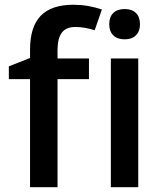

<svg xmlns="http://www.w3.org/2000/svg" viewBox="-20 -785 682 805"><path d="M353 -453.1H221.2V0H106V-453.1H17.1V-506.8L106 -542V-577.1Q106 -672.9 150.9 -719Q195.8 -765.1 288.1 -765.1Q348.6 -765.1 407.2 -745.1L377 -658.2Q334.5 -671.9 295.9 -671.9Q256.8 -671.9 239 -647.7Q221.2 -623.5 221.2 -575.2V-540H353ZM559.6 0H444.8V-540H559.6ZM438 -683.1Q438 -713.9 454.8 -730.5Q471.7 -747.1 502.9 -747.1Q533.2 -747.1 550 -730.5Q566.9 -713.9 566.9 -683.1Q566.9 -653.8 550 -637Q533.2 -620.1 502.9 -620.1Q471.7 -620.1 454.8 -637Q438 -653.8 438 -683.1Z"/></svg>

Font: f1_51640          
Style: Regular
Weight: 600
Foundry: Ascender Corporation
Version: Version 1.10